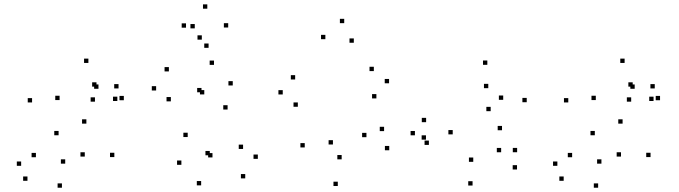

<svg xmlns="http://www.w3.org/2000/svg" viewBox="-20 -836 3140 888"><path d="M508.8 -109.5V-129.5H488.8V-109.5ZM379.5 -264.2V-284.2H359.5V-264.2ZM255.6 -373.2V-393.2H235.6V-373.2ZM426.2 -435.3V-455.3H406.2V-435.3ZM435.4 -425.4V-445.4H415.4V-425.4ZM419.2 -365.8V-385.8H399.2V-365.8ZM552.7 -372.4V-392.4H532.7V-372.4ZM528.2 -427V-447H508.2V-427ZM522.7 -368.9V-388.9H502.7V-368.9ZM388.8 -544.9V-564.9H368.8V-544.9ZM128.3 -362.2V-382.2H108.3V-362.2ZM251 -210.4V-230.4H231V-210.4ZM372.1 -111.8V-131.8H352.1V-111.8ZM281.6 -79.1V-99.1H261.6V-79.1ZM146.1 -108.8V-128.8H126.1V-108.8ZM77.8 -69.1V-89.1H57.8V-69.1ZM107 0.2V-19.8H87V0.2ZM266.4 32.2V12.2H246.4V32.2Z M1114.2 -11V-31H1094.2V-11ZM1172.5 -101.3V-121.3H1152.5V-101.3ZM1104.2 -147.1V-167.1H1084.2V-147.1ZM962.7 -107.9V-127.9H942.7V-107.9ZM950.2 -117.8V-137.8H930.2V-117.8ZM1032.6 -329.4V-349.4H1012.6V-329.4ZM1056.5 -440.7V-460.7H1036.5V-440.7ZM969.7 -535.9V-555.9H949.7V-535.9ZM761.1 -505.7V-525.7H741.1V-505.7ZM702.1 -417.5V-437.5H682.1V-417.5ZM770.2 -367.2V-387.2H750.2V-367.2ZM911.9 -409.2V-429.2H891.9V-409.2ZM924.8 -399.3V-419.3H904.8V-399.3ZM848.1 -202.2V-222.2H828.1V-202.2ZM818.9 -73.7V-93.7H798.9V-73.7ZM910.3 21.3V1.3H890.3V21.3ZM1035.4 -708.8V-728.8H1015.4V-708.8ZM938.8 -795.8V-815.8H918.8V-795.8ZM840.3 -708V-728H820.3V-708ZM913.4 -652.6V-672.6H893.4V-652.6ZM880.8 -704.8V-724.8H860.8V-704.8ZM944.7 -614.8V-634.8H924.7V-614.8Z M1780.2 -141V-161H1760.2V-141ZM1756.4 -229.6V-249.6H1736.4V-229.6ZM1674.8 -201.5V-221.5H1654.8V-201.5ZM1560.2 -99V-119H1540.2V-99ZM1519.8 -167.7V-187.7H1499.8V-167.7ZM1616.4 -638.3V-658.3H1596.4V-638.3ZM1572 -728.9V-748.9H1552V-728.9ZM1484.8 -654.8V-674.8H1464.8V-654.8ZM1389.4 -154.1V-174.1H1369.4V-154.1ZM1542.3 24.3V4.3H1522.3V24.3ZM1720.8 -380.8V-400.8H1700.8V-380.8ZM1779.4 -450.8V-470.8H1759.4V-450.8ZM1709 -507.2V-527.2H1689V-507.2ZM1345.1 -468.4V-488.4H1325.1V-468.4ZM1287.7 -399.1V-419.1H1267.7V-399.1ZM1357.5 -342.2V-362.2H1337.5V-342.2Z M2371.2 -52.1V-72.1H2351.2V-52.1ZM2371.7 -131.9V-151.9H2351.7V-131.9ZM2297.8 -131.8V-151.8H2277.8V-131.8ZM2168.8 -87.5V-107.5H2148.8V-87.5ZM2073.8 -214.5V-234.5H2053.8V-214.5ZM2238.3 -428.2V-448.2H2218.3V-428.2ZM2307.3 -374.3V-394.3H2287.3V-374.3ZM2249.4 -321.8V-341.8H2229.4V-321.8ZM1950.8 -270.9V-290.9H1930.8V-270.9ZM1899 -210.2V-230.2H1879V-210.2ZM1963.6 -165.8V-185.8H1943.6V-165.8ZM2301.8 -233.6V-253.6H2281.8V-233.6ZM2416.1 -363.2V-383.2H2396.1V-363.2ZM2233.9 -536.2V-556.2H2213.9V-536.2ZM1950.1 -190.1V-210.1H1930.1V-190.1ZM2165.6 22.1V2.1H2145.6V22.1Z M2988.8 -109.5V-129.5H2968.8V-109.5ZM2859.5 -264.2V-284.2H2839.5V-264.2ZM2735.6 -373.2V-393.2H2715.6V-373.2ZM2906.2 -435.3V-455.3H2886.2V-435.3ZM2915.4 -425.4V-445.4H2895.4V-425.4ZM2899.2 -365.8V-385.8H2879.2V-365.8ZM3032.7 -372.4V-392.4H3012.7V-372.4ZM3008.2 -427V-447H2988.2V-427ZM3002.7 -368.9V-388.9H2982.7V-368.9ZM2868.8 -544.9V-564.9H2848.8V-544.9ZM2608.3 -362.2V-382.2H2588.3V-362.2ZM2731 -210.4V-230.4H2711V-210.4ZM2852.1 -111.8V-131.8H2832.1V-111.8ZM2761.6 -79.1V-99.1H2741.6V-79.1ZM2626.1 -108.8V-128.8H2606.1V-108.8ZM2557.8 -69.1V-89.1H2537.8V-69.1ZM2587 0.2V-19.8H2567V0.2ZM2746.4 32.2V12.2H2726.4V32.2Z"/></svg>

Font: Monaspace Radon Dots Var
Style: Regular
Weight: 400
Designer: Riley Cran and the Lettermatic Team
Version: Version 1.100 (Monaspace Radon Dots)